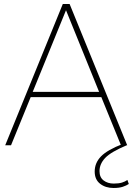

<svg xmlns="http://www.w3.org/2000/svg" viewBox="-20 -724 662 957"><path d="M583 0 485 -240H133L35 0H6L293 -704H327L614 0ZM143 -266H474L309 -673ZM546 213Q506 213 479 192Q452 171 452 131Q452 88 483.5 55.5Q515 23 593 -7L614 -1Q533 33 504.5 63Q476 93 476 129Q476 160 496.5 175.5Q517 191 547 191Q572 191 588 186Q604 181 615 173L622 193Q610 201 592 207Q574 213 546 213Z"/></svg>

Font: Prodigy Sans ExtraLight
Style: Regular
Weight: 200
Designer: Wei Huang
Foundry: Wei Huang
Version: Version 1.003; ttfautohint (v1.8.3)